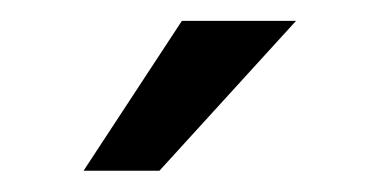

<svg xmlns="http://www.w3.org/2000/svg" viewBox="-20 -770 353 184"><path d="M60.1 -606.4H132.8L263.7 -750H154.3Z"/></svg>

Font: Roboto
Style: Regular
Weight: 400
Designer: Google
Version: Version 2.137; 2017